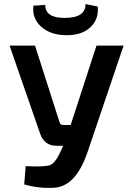

<svg xmlns="http://www.w3.org/2000/svg" viewBox="-20 -914 627 943"><path d="M460 -882Q466 -820 425 -781Q383 -741 308 -741Q229 -741 182 -783Q137 -824 144 -886L202 -890Q202 -826 297 -826Q401 -826 400 -894ZM412 -173Q355 0 248 8Q175 13 99 -8L106 -98Q203 -93 228 -104Q253 -115 280 -175L290 -198H258Q197 -198 177 -258L27 -690H152L273 -312Q277 -300 291 -300H327L454 -690H587Z"/></svg>

Font: Taylor Sans Upright Semi Bold
Style: Regular
Weight: 600
Italic angle: -8°
Designer: Natanael Gama
Version: Version 1.001 September 8, 2015